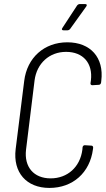

<svg xmlns="http://www.w3.org/2000/svg" viewBox="-20 -916 520 944"><path d="M292 -767H312C317 -767 322 -770 325 -774L404 -884C409 -891 407 -896 399 -896H372C367 -896 362 -893 359 -889L287 -779C282 -772 284 -767 292 -767ZM223 8C338 8 422 -67 437 -182L438 -190C438 -196 435 -200 429 -200L397 -202C391 -202 387 -198 386 -192L385 -180C374 -95 312 -39 229 -39C146 -39 98 -95 108 -180L150 -521C161 -605 223 -661 305 -661C389 -661 437 -605 427 -521L425 -507C424 -501 428 -497 434 -497L466 -499C472 -499 476 -504 477 -510L478 -519C492 -633 425 -708 311 -708C198 -708 113 -633 99 -518L57 -183C43 -68 110 8 223 8Z"/></svg>

Font: Barlow Semi Condensed Light
Style: Italic
Weight: 300
Width: 4
Italic angle: -7°
Designer: Jeremy Tribby
Foundry: Tribby Type
Version: Version 1.422;hotconv 1.0.109;makeotfexe 2.5.65596